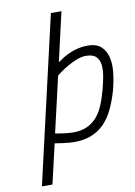

<svg xmlns="http://www.w3.org/2000/svg" viewBox="-101 -786 756 1075"><g transform="rotate(-10 277.0 -248.5)"><path d="M417 -452Q393 -452 365.5 -441.5Q338 -431 313.5 -417Q289 -403 270.5 -389.5Q252 -376 245 -370L172 -54Q178 -53 189.5 -51Q201 -49 215.5 -47Q230 -45 245.5 -43.5Q261 -42 273 -42Q316 -42 348.5 -55.5Q381 -69 405 -95Q429 -121 445.5 -158.5Q462 -196 475 -244Q485 -281 492 -318Q499 -355 496 -385Q493 -415 475 -433.5Q457 -452 417 -452ZM270 12Q255 12 239 10.5Q223 9 207.5 7Q192 5 179.5 3Q167 1 160 0L108 225H48L266 -722H326L262 -443Q276 -453 294.5 -464.5Q313 -476 335 -485.5Q357 -495 382.5 -501Q408 -507 436 -507Q485 -507 511.5 -483.5Q538 -460 547.5 -422Q557 -384 552 -336Q547 -288 534 -238Q517 -178 494.5 -131Q472 -84 440.5 -52.5Q409 -21 367 -4.5Q325 12 270 12Z"/></g></svg>

Font: Panefresco 250wt
Style: Italic
Weight: 300
Version: Version 1.000